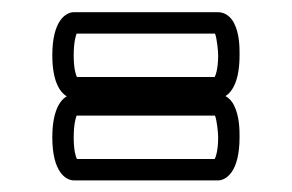

<svg xmlns="http://www.w3.org/2000/svg" viewBox="-20 -462 491 323"><path d="M383 -233C383 -233.2 383 -233.4 383 -233.7C383 -242.4 382.9 -266.9 373.6 -285C370.6 -290.9 365.9 -296.9 359.3 -300.3C371.1 -307.7 383 -326.7 383 -369V-370C383 -370.7 383 -371.3 383 -372.1C383 -372.4 383 -372.7 383 -373C383 -382.1 382.9 -405.9 373.6 -423.4C368.8 -432.6 359.9 -441.5 346.5 -441.5H104.5C90.6 -441.5 68 -427.3 68 -369C68 -326 80.3 -307 92.3 -300C80.3 -293 68 -274 68 -231C68 -172.7 90.6 -158.5 104.5 -158.5H346.5C360.4 -158.5 383 -172.7 383 -231C383 -231.7 383 -232.2 383 -233ZM347 -231C347 -208.3 342.8 -197.5 341.2 -194.5H109.4C107.5 -198.3 104 -208.4 104 -231C104 -253.5 107.7 -264.6 108.9 -267.5H341.7C345.1 -259.1 347 -237.5 347 -231ZM347 -369C347 -346.3 342.8 -335.5 341.2 -332.5H109.4C107.5 -336.3 104 -346.4 104 -369C104 -391.5 107.7 -402.6 108.9 -405.5H341.7C345.1 -397.1 347 -375.5 347 -369Z"/></svg>

Font: Platiipus Bold
Style: Bold
Weight: 400
Version: Version 001.000